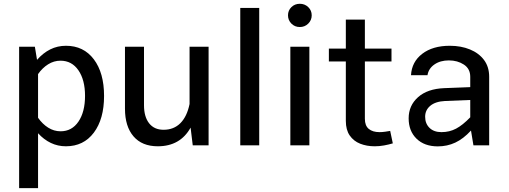

<svg xmlns="http://www.w3.org/2000/svg" viewBox="-20 -757 2651 1000"><path d="M79.6 -513.7H161.6L172.9 -445.3Q204.1 -481 241.7 -499.8Q279.3 -518.6 323.7 -518.6Q415.5 -518.6 468.8 -448Q522 -377.4 522 -257.3Q522 -137.2 468.8 -66.2Q415.5 4.9 323.2 4.9Q281.2 4.9 244.9 -12.5Q208.5 -29.8 178.2 -63V222.7H79.6ZM294.9 -440.9Q260.7 -440.9 230.7 -422.1Q200.7 -403.3 178.2 -371.1V-143.6Q201.2 -110.8 231.2 -92Q261.2 -73.2 295.4 -73.2Q354.5 -73.2 388.7 -123.8Q422.9 -174.3 422.9 -257.8Q422.9 -340.8 388.4 -390.9Q354 -440.9 294.9 -440.9Z M630.9 -190.9V-513.7H730V-209Q730 -148.9 756.6 -115Q783.2 -81.1 832 -81.1Q885.3 -81.1 919.7 -115.7Q954.1 -150.4 967.3 -215.3V-513.7H1066.4V0H983.9L972.7 -92.3Q918.5 4.9 801.8 4.9Q719.7 4.9 675.3 -46.9Q630.9 -98.6 630.9 -190.9Z M1330.1 0H1231.4V-715.8H1330.1Z M1480 -677.2Q1480 -702.6 1497.8 -720Q1515.6 -737.3 1541.5 -737.3Q1567.4 -737.3 1585.4 -720Q1603.5 -702.6 1603.5 -677.2Q1603.5 -651.9 1585.4 -634Q1567.4 -616.2 1541.5 -616.2Q1515.6 -616.2 1497.8 -634Q1480 -651.9 1480 -677.2ZM1492.2 -513.7H1591.3V0H1492.2Z M2012.2 -75.2 2025.9 -10.3Q2004.4 -3.9 1980.2 0.5Q1956.1 4.9 1931.6 4.9Q1890.1 4.9 1856 -8.5Q1821.8 -22 1801.5 -51.3Q1781.2 -80.6 1781.2 -127.4V-437H1692.9V-503.9H1781.2V-654.8H1880.4V-503.9H2019V-437H1880.4V-138.2Q1880.4 -102.5 1900.6 -85.7Q1920.9 -68.8 1956.5 -68.8Q1970.7 -68.8 1986.1 -71Q2001.5 -73.2 2012.2 -75.2Z M2527.8 -356.9V0H2445.8L2433.1 -77.1Q2393.1 -33.7 2351.1 -14.2Q2309.1 5.4 2260.3 5.4Q2190.4 5.4 2149.4 -34.7Q2108.4 -74.7 2108.4 -140.6Q2108.4 -207.5 2157.5 -251Q2206.5 -294.4 2293.5 -297.9L2429.2 -303.2V-356.9Q2429.2 -398.9 2396 -420.7Q2362.8 -442.4 2317.9 -442.4Q2272.9 -442.4 2242.4 -421.1Q2211.9 -399.9 2206.5 -365.2H2120.6Q2124.5 -435.1 2179.2 -476.8Q2233.9 -518.6 2322.8 -518.6Q2381.3 -518.6 2427.7 -499.5Q2474.1 -480.5 2501 -444.6Q2527.8 -408.7 2527.8 -356.9ZM2194.3 -148.9Q2194.3 -113.3 2217 -91.1Q2239.7 -68.8 2279.3 -68.8Q2320.8 -68.8 2355.2 -86.9Q2389.6 -105 2429.2 -146V-236.3L2297.9 -231Q2248 -228.5 2221.2 -206.1Q2194.3 -183.6 2194.3 -148.9Z"/></svg>

Font: Estedad-FD Medium
Style: Regular
Weight: 500
Designer: Amin Abedi
Version: Version 7.3